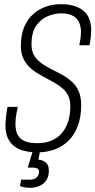

<svg xmlns="http://www.w3.org/2000/svg" viewBox="-20 -718 457 920"><path d="M161 12Q125 12 96.5 5Q68 -2 48 -17.5Q28 -33 17 -57.5Q6 -82 6 -117Q6 -133 9 -159.5Q12 -186 16 -206H65Q64 -199 59 -174.5Q54 -150 54 -124Q54 -92 65 -71.5Q76 -51 99 -41.5Q122 -32 159 -32Q195 -32 224.5 -43.5Q254 -55 274.5 -78Q295 -101 306 -134Q317 -167 317 -209Q317 -237 308 -257Q299 -277 282.5 -292Q266 -307 246.5 -318.5Q227 -330 206 -341Q183 -353 160.5 -366.5Q138 -380 120 -397.5Q102 -415 91 -439.5Q80 -464 80 -499Q80 -552 96.5 -590Q113 -628 141 -652Q169 -676 202.5 -687Q236 -698 271 -698Q306 -698 332.5 -690.5Q359 -683 378.5 -667.5Q398 -652 407.5 -628.5Q417 -605 417 -572Q417 -559 415.5 -543Q414 -527 409 -501H360Q365 -527 366.5 -540.5Q368 -554 368 -564Q368 -607 345 -630.5Q322 -654 272 -654Q242 -654 209 -640.5Q176 -627 153.5 -595Q131 -563 131 -505Q131 -479 139.5 -460.5Q148 -442 162.5 -428.5Q177 -415 195 -404Q213 -393 233 -383Q258 -371 281.5 -357.5Q305 -344 325.5 -325.5Q346 -307 357.5 -280Q369 -253 369 -214Q369 -159 353.5 -116.5Q338 -74 310 -45.5Q282 -17 243.5 -2.5Q205 12 161 12ZM128 182Q111 182 99 180Q87 178 76 174L81 143H123Q145 143 156 132Q167 121 167 104Q167 93 158 89Q149 85 136 85H113L142 -11H175L164 47Q183 48 198.5 60Q214 72 214 99Q214 126 204 142.5Q194 159 179.5 167.5Q165 176 150.5 179Q136 182 128 182Z"/></svg>

Font: Archivo ExtraCondensed Thin
Style: Italic
Weight: 250
Width: 2
Italic angle: -10°
Designer: Hector Gatti
Foundry: Omnibus-Type
Version: Version 2.001